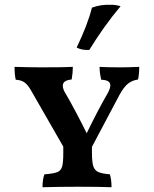

<svg xmlns="http://www.w3.org/2000/svg" viewBox="-20 -782 644 804"><path d="M563 -502Q563 -471 558 -449Q535 -446 517 -432.5Q499 -419 480 -384L365 -167V-143Q365 -104 370.5 -86.5Q376 -69 391 -62Q406 -55 440 -52Q447 -30 447 2Q403 0 305 0Q232 0 158 2Q158 -31 166 -52Q204 -55 219.5 -61Q235 -67 240 -84Q245 -101 245 -142V-168L109 -405Q95 -429 81 -438Q67 -447 46 -448Q41 -468 41 -502Q103 -500 155 -500Q254 -500 285 -502Q285 -476 280 -449Q243 -446 243 -423Q243 -408 256 -388Q272 -361 297.5 -313Q323 -265 343 -224Q389 -319 430 -390Q442 -411 442 -425Q442 -447 404 -448Q397 -476 397 -502Q423 -500 485 -500Q517 -500 563 -502ZM301 -583Q347 -678 365 -750Q403 -764 447 -762Q465 -762 485 -756Q416 -674 354 -573Q323 -571 301 -583Z"/></svg>

Font: Vollkorn SC SemiBold
Style: Regular
Weight: 600
Designer: Friedrich Althausen
Foundry: Friedrich Althausen
Version: Version 4.015